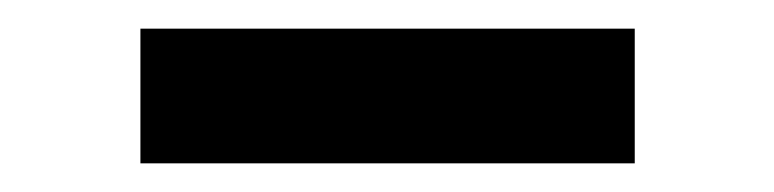

<svg xmlns="http://www.w3.org/2000/svg" viewBox="-20 -730 540 134"><path d="M78 -616V-710H423V-616Z"/></svg>

Font: Nunito Sans 8pt
Style: Bold
Weight: 700
Version: Version 3.101;gftools[0.9.27]